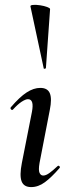

<svg xmlns="http://www.w3.org/2000/svg" viewBox="-20 -753 287 782"><path d="M107 9Q77 9 68 -14.5Q59 -38 69 -89L110 -297Q120 -349 94 -349Q84 -349 68 -338.5Q52 -328 33 -307Q29 -303 25 -307.5Q21 -312 24 -316Q60 -358 88.5 -376.5Q117 -395 144 -395Q174 -395 183 -373Q192 -351 183 -306L141 -89Q136 -60 141 -49Q146 -38 156 -38Q167 -38 181.5 -48.5Q196 -59 214 -76Q218 -80 222 -76Q226 -72 222 -68Q190 -31 163 -11Q136 9 107 9ZM158 -475 104 -727Q103 -732 115 -733Q127 -734 143.5 -731.5Q160 -729 172 -724.5Q184 -720 184 -716L167 -476Q167 -474 162.5 -473Q158 -472 158 -475Z"/></svg>

Font: Cormorant SemiBold
Style: Italic
Weight: 600
Italic angle: -10°
Designer: Christian Thalmann (Catharsis Fonts)
Foundry: Catharsis Fonts
Version: Version 4.000